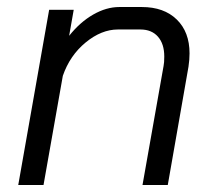

<svg xmlns="http://www.w3.org/2000/svg" viewBox="-20 -527 612 547"><path d="M120 -499H190L177 -425Q208 -464 245.5 -485.5Q283 -507 320 -507H384Q447 -507 483.5 -471.5Q520 -436 520 -375Q520 -357 517 -337L458 0H386L446 -339Q448 -348 448 -366Q448 -402 430 -422.5Q412 -443 380 -443H316Q269 -443 224 -406Q179 -369 159 -311L104 0H32Z"/></svg>

Font: Bai Jamjuree
Style: Italic
Weight: 400
Italic angle: -10°
Version: Version 1.000; ttfautohint (v1.6)